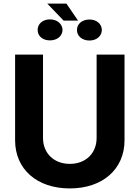

<svg xmlns="http://www.w3.org/2000/svg" viewBox="-20 -1028 769 1058"><path d="M512.4 -727.3V-268.1C512.4 -185 454.2 -125 364.7 -125C275.6 -125 217 -185 217 -268.1V-727.3H63.2V-255C63.2 -95.9 183.2 10.3 364.7 10.3C545.5 10.3 666.2 -95.9 666.2 -255V-727.3ZM187.5 -863.3C187.1 -830.3 214.1 -805.4 255 -805.4C295.5 -805.4 323.9 -829.9 324.6 -862.9C323.9 -895.2 296.5 -921.2 255 -921.2C214.5 -921.2 187.1 -895.2 187.5 -863.3ZM240.4 -1008.2 330.6 -914.4H410.2L345.9 -1008.2ZM404.1 -862.9C403.8 -829.9 432.2 -804.7 473 -804.7C514.6 -804.7 540.8 -831.3 541.2 -862.9C540.8 -894.5 514.2 -920.5 473 -920.5C432.2 -920.5 403.8 -895.6 404.1 -862.9Z"/></svg>

Font: Margiela Sans
Style: Bold
Weight: 700
Designer: Stefan Endress, Andreas Faust
Version: Version 1.100;FEAKit 1.0